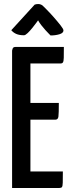

<svg xmlns="http://www.w3.org/2000/svg" viewBox="-20 -933 354 953"><path d="M40 0V-682Q40 -682 42.5 -691Q45 -700 57 -700H297Q297 -663 296.5 -646Q296 -629 292.5 -623.5Q289 -618 281 -618H131V-82H292Q292 -44 291.5 -26.5Q291 -9 287.5 -4.5Q284 0 275 0ZM50 -339V-422H272Q272 -370 270 -354.5Q268 -339 255 -339ZM231 -757Q231 -757 223.5 -764.5Q216 -772 205.5 -783.5Q195 -795 185 -808Q175 -821 169 -832Q169 -832 161 -821Q153 -810 141 -795Q129 -780 117.5 -769Q106 -758 99 -758Q76 -758 61 -764.5Q46 -771 36 -783L152 -910Q160 -913 170 -913Q177 -913 184 -910Q191 -907 197 -900Q197 -900 212 -885Q227 -870 246 -848.5Q265 -827 280 -808Q295 -789 295 -782Q295 -769 275 -763Q255 -757 231 -757Z"/></svg>

Font: Yanone Kaffeesatz Medium
Style: Regular
Weight: 500
Designer: Yanone (Cyrillic: Daniel Pouzeot, Huerta Tipografica, and Cyreal)
Foundry: Yanone
Version: Version 2.003